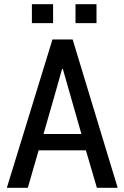

<svg xmlns="http://www.w3.org/2000/svg" viewBox="-20 -900 595 920"><path d="M391.6 -179.7Q335 -179.7 165 -179.7Q152.3 -134.8 113.3 0Q88.9 0 12.7 0Q67.4 -177.7 231.4 -710.9Q255.9 -710.9 328.1 -710.9Q381.8 -533.2 543.9 0Q519.5 0 444.3 0Q430.7 -44.9 391.6 -179.7ZM188.5 -257.8Q233.4 -257.8 370.1 -257.8Q347.7 -335.9 281.2 -569.3Q280.3 -569.3 277.3 -569.3Q255.9 -491.2 188.5 -257.8ZM442.4 -789.1Q418 -789.1 341.8 -789.1Q341.8 -812.5 341.8 -879.9Q367.2 -879.9 442.4 -879.9Q442.4 -857.4 442.4 -789.1ZM234.4 -789.1Q209 -789.1 132.8 -789.1Q132.8 -812.5 132.8 -879.9Q158.2 -879.9 234.4 -879.9Q234.4 -857.4 234.4 -789.1Z"/></svg>

Font: Noto Sans Hebrew DECATHLON 
Style: Regular
Weight: 400
Designer: Monotype Design team
Version: Version 1.03 uh